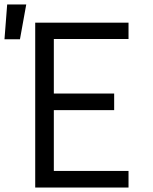

<svg xmlns="http://www.w3.org/2000/svg" viewBox="-61 -836 681 856"><path d="M96 0V-735H512V-662H179V-419H448V-345H179V-74H512V0ZM-41 -661 -29 -816H56L28 -661Z"/></svg>

Font: Iosevka Fixed Extended
Style: Regular
Weight: 400
Width: 7
Monospace: yes
Designer: Belleve Invis
Foundry: Belleve Invis
Version: Version 24.1.1; ttfautohint (v1.8.4)